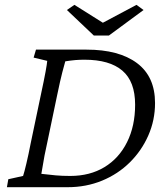

<svg xmlns="http://www.w3.org/2000/svg" viewBox="-20 -780 700 800"><path d="M129.9 -573.2H340.8Q475.6 -573.2 550.8 -517.1Q626 -460.9 626 -350.6Q626 -279.3 598.1 -215.8Q570.3 -152.3 521 -103.5Q471.7 -54.7 405.3 -27.3Q338.9 0 261.7 0H8.8L14.6 -33.2L76.2 -46.9Q81.1 -61.5 89.8 -98.1Q98.6 -134.8 108.4 -185.5L149.4 -380.9Q164.1 -449.2 169.9 -481.4Q175.8 -513.7 176.8 -526.4L120.1 -540ZM252 -524.4Q248 -510.7 239.7 -479Q231.4 -447.3 217.8 -381.8L176.8 -185.5Q169.9 -155.3 165.5 -131.8Q161.1 -108.4 158.2 -89.8Q155.3 -71.3 152.3 -55.7Q185.5 -51.8 212.4 -49.3Q239.3 -46.9 272.5 -46.9Q354.5 -46.9 415 -83.5Q475.6 -120.1 509.3 -187.5Q543 -254.9 543 -343.8Q543 -440.4 489.7 -485.8Q436.5 -531.2 332 -531.2Q313.5 -531.2 294.9 -529.8Q276.4 -528.3 252 -524.4ZM258.8 -738.3 290 -759.8 434.6 -668.9H377.9L548.8 -759.8L578.1 -738.3L433.6 -631.8H371.1Z"/></svg>

Font: Crimson Pro Light
Style: Italic
Weight: 300
Italic angle: -12°
Designer: Jacques Le Bailly
Foundry: Baron von Fonthausen
Version: Version 1.003